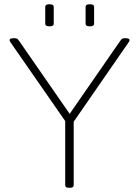

<svg xmlns="http://www.w3.org/2000/svg" viewBox="-20 -882 655 904"><path d="M303 2Q287 2 287 -10V-312L30 -682Q25 -689 25 -693Q25 -702 43 -702H49Q57 -702 61 -699.5Q65 -697 71 -688L308 -346L545 -688Q551 -697 555 -699.5Q559 -702 566 -702H572Q590 -702 590 -693Q590 -689 585 -682L327 -309V-10Q327 2 311 2ZM403 -758Q383 -758 383 -770V-850Q383 -862 403 -862Q423 -862 423 -850V-770Q423 -758 403 -758ZM213 -758Q193 -758 193 -770V-850Q193 -862 213 -862Q233 -862 233 -850V-770Q233 -758 213 -758Z"/></svg>

Font: Asap Semi Expanded Thin
Style: Regular
Weight: 100
Width: 6
Designer: Pablo Cosgaya
Foundry: Omnibus-Type
Version: Version 3.001; ttfautohint (v1.8.4.7-5d5b)